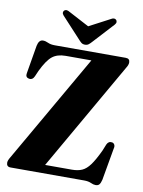

<svg xmlns="http://www.w3.org/2000/svg" viewBox="-98 -968 784 1050"><g transform="rotate(10 294.0 -443.5)"><path d="M561 -647.5 216.5 -46.5H365.5Q398.5 -46.5 421.5 -56.8Q444.5 -67 465.2 -95.2Q486 -123.5 511.5 -177.5L526.5 -214.5Q536 -235.5 556.5 -231.5Q565.5 -229.5 569.8 -220.8Q574 -212 570.5 -200L539 -21Q534.5 -2.5 527.8 5.8Q521 14 507 14Q495 14 480 7Q465 0 441.5 0H33Q10 0 10 -23Q10 -35 22 -54.5L366.5 -653.5H223.5Q177.5 -653.5 149.5 -631.2Q121.5 -609 91.5 -546.5L77.5 -514.5Q67.5 -491.5 46.5 -496Q26.5 -500.5 31 -523.5L57.5 -680Q64.5 -714.5 87.5 -714.5Q101.5 -714.5 116.5 -707.2Q131.5 -700 155.5 -700H549Q572 -700 572 -678Q572 -664.5 561 -647.5ZM355.5 -756.5Q345.5 -745 337.2 -738.5Q329 -732 316.5 -732Q304 -732 296 -738.5Q288 -745 278 -756.5L174.5 -868.5Q167 -877 167.5 -884.5Q168 -892 172.5 -896Q183.5 -906 203 -894L316.5 -834L430.5 -894Q449.5 -906 460.5 -896Q465 -892 465.5 -884.5Q466 -877 458.5 -868.5Z"/></g></svg>

Font: Fraunces 144pt S050
Style: Bold
Weight: 700
Version: Version 1.000; ttfautohint (v1.8.3)